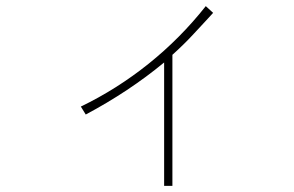

<svg xmlns="http://www.w3.org/2000/svg" viewBox="-20 -535 960 627"><path d="M543 72H516V-331Q401 -236 260 -161L244 -187Q362 -244 465.5 -327Q569 -410 652 -515L676 -493L654 -469Q648 -463 615 -427Q582 -391 543 -356Z"/></svg>

Font: LINE Seed Sans KR Thin
Style: Regular
Weight: 250
Designer: LINE BX Design & Sandoll Inc & Dalton Maag Ltd
Foundry: Sandoll Inc.
Version: Version 1.000